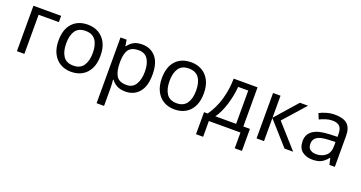

<svg xmlns="http://www.w3.org/2000/svg" viewBox="-42 -1218 4003 2130"><g transform="rotate(20 1959.5 -153.0)"><path d="M412 -536V-462H173V0H85V-536Z M974 -269Q974 -136 906.5 -63Q839 10 724 10Q653 10 597.5 -22.5Q542 -55 510 -117.5Q478 -180 478 -269Q478 -402 544.5 -474Q611 -546 727 -546Q799 -546 855 -513.5Q911 -481 942.5 -419.5Q974 -358 974 -269ZM569 -269Q569 -174 606.5 -118.5Q644 -63 726 -63Q807 -63 845 -118.5Q883 -174 883 -269Q883 -364 845 -418Q807 -472 725 -472Q643 -472 606 -418Q569 -364 569 -269Z M1113 -536H1185L1197 -463H1201Q1225 -498 1263.5 -522Q1302 -546 1368 -546Q1467 -546 1527.5 -477Q1588 -408 1588 -269Q1588 -131 1527.5 -60.5Q1467 10 1367 10Q1304 10 1264 -13Q1224 -36 1201 -68H1195Q1196 -51 1198.5 -25Q1201 1 1201 20V240H1113ZM1201 -286V-269Q1201 -170 1233.5 -116.5Q1266 -63 1354 -63Q1427 -63 1462 -121.5Q1497 -180 1497 -270Q1497 -363 1462 -417.5Q1427 -472 1352 -472Q1270 -472 1236 -426Q1202 -380 1201 -286Z M2194 -269Q2194 -136 2126.5 -63Q2059 10 1944 10Q1873 10 1817.5 -22.5Q1762 -55 1730 -117.5Q1698 -180 1698 -269Q1698 -402 1764.5 -474Q1831 -546 1947 -546Q2019 -546 2075 -513.5Q2131 -481 2162.5 -419.5Q2194 -358 2194 -269ZM1789 -269Q1789 -174 1826.5 -118.5Q1864 -63 1946 -63Q2027 -63 2065 -118.5Q2103 -174 2103 -269Q2103 -364 2065 -418Q2027 -472 1945 -472Q1863 -472 1826 -418Q1789 -364 1789 -269Z M2267 -74H2310Q2379 -170 2413.5 -290.5Q2448 -411 2449 -536H2731V-74H2809V186H2724V0H2351V186H2267ZM2646 -74V-467H2527Q2523 -416 2512.5 -362Q2502 -308 2486 -255.5Q2470 -203 2448.5 -156.5Q2427 -110 2401 -74Z M2914 -536H3002V-276L3231 -536H3327L3098 -278L3346 0H3244L3002 -272V0H2914Z M3646 -545Q3744 -545 3791 -502Q3838 -459 3838 -365V0H3774L3757 -76H3753Q3718 -32 3679 -11Q3640 10 3573 10Q3500 10 3452 -28.5Q3404 -67 3404 -149Q3404 -229 3467 -272.5Q3530 -316 3661 -320L3752 -323V-355Q3752 -422 3723 -448Q3694 -474 3641 -474Q3599 -474 3561 -461.5Q3523 -449 3490 -433L3463 -499Q3498 -518 3546 -531.5Q3594 -545 3646 -545ZM3751 -262 3672 -259Q3572 -255 3533.5 -227Q3495 -199 3495 -148Q3495 -103 3522.5 -82Q3550 -61 3593 -61Q3660 -61 3705.5 -98.5Q3751 -136 3751 -214Z"/></g></svg>

Font: BC Sans
Style: Regular
Weight: 400
Designer: Monotype Design Team
Province of B.C.
Foundry: Monotype Imaging Inc.
Version: Version 2.000;GOOG;noto-source:20170915:90ef993387c0